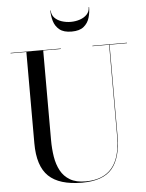

<svg xmlns="http://www.w3.org/2000/svg" viewBox="-63 -1019 824 1084"><g transform="rotate(-5 349.0 -477.0)"><path d="M679 -750V-747.5H580V-230Q580 -106.5 528.5 -45.8Q477 15 358.5 15Q229 15 168.8 -42.8Q108.5 -100.5 108.5 -230V-747.5H19V-750H304V-747.5H204V-240Q204 -190.5 211.2 -145.5Q218.5 -100.5 237.2 -65.8Q256 -31 290.2 -10.8Q324.5 9.5 378.5 9.5Q445 9.5 489.2 -16.8Q533.5 -43 555.5 -96Q577.5 -149 577.5 -230V-747.5H483V-750ZM373.5 -840Q328.5 -840 304.8 -859.5Q281 -879 272.2 -908.8Q263.5 -938.5 263.5 -969H266Q266 -944.5 281.5 -928Q297 -911.5 321.8 -903.2Q346.5 -895 373.5 -895Q400.5 -895 425.2 -903.2Q450 -911.5 465.5 -928Q481 -944.5 481 -969H483.5Q483.5 -938.5 474.8 -908.8Q466 -879 442.2 -859.5Q418.5 -840 373.5 -840Z"/></g></svg>

Font: Bodoni Moda 72pt
Style: Regular
Weight: 400
Designer: Owen Earl
Foundry: indestructible type
Version: Version 2.005